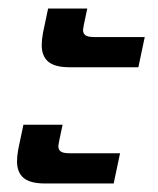

<svg xmlns="http://www.w3.org/2000/svg" viewBox="-20 -483 371 451"><path d="M78 -377Q78 -390 81 -406L93 -463H185L177 -425L175 -413Q175 -404 181 -400Q187 -396 201 -396H320L305 -325H144Q109 -325 93.5 -338Q78 -351 78 -377ZM20 -104Q20 -117 23 -133L35 -190H127L119 -152L117 -140Q117 -131 123 -127Q129 -123 143 -123H262L247 -52H86Q51 -52 35.5 -65Q20 -78 20 -104Z"/></svg>

Font: Prompt
Style: Italic
Weight: 400
Italic angle: -12°
Designer: Katatrad Team
Foundry: CadsonDemak
Version: Version 1.001